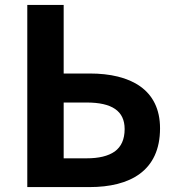

<svg xmlns="http://www.w3.org/2000/svg" viewBox="-20 -761 715 781"><path d="M91 -370V0H217H344C508 0 631 -65 631 -239C631 -397 511 -462 345 -462H239V-741H91ZM447 -145C420 -126 382 -117 332 -117H239V-230V-344H332C435 -344 487 -310 487 -236C487 -194 473 -164 447 -145Z"/></svg>

Font: GenSekiGothic2 TW B
Style: Regular
Weight: 700
Version: Version 2.100;PS 2.1;hotconv 16.6.51;makeotf.lib2.5.65220 DE